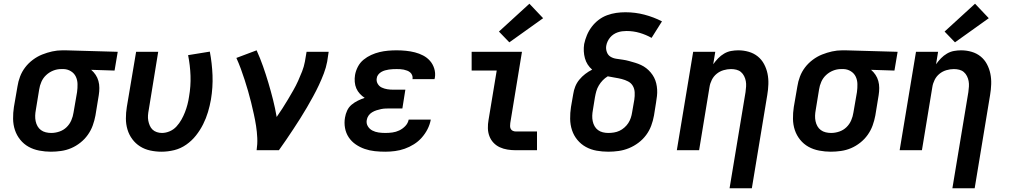

<svg xmlns="http://www.w3.org/2000/svg" viewBox="-20 -809 5440 1034"><path d="M254 8Q223 8 191.5 2Q160 -4 134 -18.5Q108 -33 89 -56.5Q70 -80 60.5 -108.5Q51 -137 50.5 -169Q50 -201 55 -233L74 -343Q78 -370 88 -396.5Q98 -423 115.5 -446Q133 -469 157 -487Q181 -505 207.5 -515.5Q234 -526 261 -532Q288 -538 316 -538Q320 -538 324 -538Q328 -538 333 -538L614 -530L597 -429L471 -433Q485 -421 495 -406Q505 -391 510 -373Q515 -355 515 -335.5Q515 -316 512 -297L494 -187Q489 -160 479.5 -133.5Q470 -107 453 -83Q436 -59 412.5 -40.5Q389 -22 363 -11Q337 0 309 4Q281 8 254 8ZM256 -93Q278 -93 300 -100.5Q322 -108 338.5 -124Q355 -140 364 -161Q373 -182 376 -203L395 -313Q398 -335 397.5 -356.5Q397 -378 388.5 -396Q380 -414 362.5 -425Q345 -436 324 -437H316Q314 -437 312.5 -437Q311 -437 309 -437Q287 -437 266 -428.5Q245 -420 228.5 -404.5Q212 -389 203 -368.5Q194 -348 191 -327L173 -217Q170 -201 169.5 -186Q169 -171 172 -156.5Q175 -142 182 -129.5Q189 -117 200.5 -108.5Q212 -100 226.5 -96.5Q241 -93 256 -93Z M850 8Q819 8 789 1.5Q759 -5 734.5 -20.5Q710 -36 692.5 -59.5Q675 -83 666.5 -111.5Q658 -140 658 -171Q658 -202 663 -233L713 -530H832L781 -217Q778 -202 777 -187.5Q776 -173 778.5 -159.5Q781 -146 786.5 -133Q792 -120 801.5 -111Q811 -102 824.5 -97.5Q838 -93 852 -93Q873 -93 894 -102Q915 -111 930.5 -128Q946 -145 957 -164.5Q968 -184 976 -204.5Q984 -225 989.5 -246Q995 -267 998 -288Q1008 -345 1006 -401Q1004 -457 993 -512L1110 -531Q1122 -468 1124.5 -403.5Q1127 -339 1116 -273Q1110 -239 1100 -205.5Q1090 -172 1074 -140Q1058 -108 1035.5 -79.5Q1013 -51 983 -30Q953 -9 918.5 -0.5Q884 8 850 8Z M1362 0Q1367 -33 1365.5 -66Q1364 -99 1359 -131Q1354 -163 1347 -194.5Q1340 -226 1332.5 -257Q1325 -288 1316 -318.5Q1307 -349 1297.5 -379Q1288 -409 1277 -438.5Q1266 -468 1253 -497L1362 -538Q1381 -496 1396.5 -452Q1412 -408 1425.5 -362.5Q1439 -317 1450.5 -271.5Q1462 -226 1470 -179Q1486 -202 1501.5 -226Q1517 -250 1531.5 -274.5Q1546 -299 1560 -323.5Q1574 -348 1585.5 -373.5Q1597 -399 1607 -424.5Q1617 -450 1622 -477L1631 -530H1750L1742 -477Q1736 -445 1724 -413.5Q1712 -382 1697.5 -351Q1683 -320 1666.5 -290Q1650 -260 1633 -230.5Q1616 -201 1597.5 -172Q1579 -143 1560 -114Q1541 -85 1521.5 -56.5Q1502 -28 1482 0Z M2055 8Q2026 8 1998 5Q1970 2 1944 -7Q1918 -16 1895.5 -31.5Q1873 -47 1858 -69.5Q1843 -92 1838 -120Q1833 -148 1838 -176Q1841 -195 1849.5 -213.5Q1858 -232 1873.5 -245Q1889 -258 1907.5 -267Q1926 -276 1944 -282Q1930 -291 1918 -304Q1906 -317 1899 -333Q1892 -349 1890.5 -368Q1889 -387 1892 -405Q1896 -428 1907.5 -450Q1919 -472 1938 -487.5Q1957 -503 1979 -513Q2001 -523 2024 -528.5Q2047 -534 2070 -536Q2093 -538 2116 -538Q2141 -538 2166 -535.5Q2191 -533 2214.5 -527Q2238 -521 2259 -510Q2280 -499 2295.5 -481.5Q2311 -464 2318.5 -440Q2326 -416 2322 -391Q2321 -389 2321 -387Q2321 -385 2320 -383H2201Q2201 -384 2201.5 -384.5Q2202 -385 2202 -386Q2203 -395 2199.5 -404Q2196 -413 2189 -419Q2182 -425 2173 -428.5Q2164 -432 2154.5 -434Q2145 -436 2135.5 -436.5Q2126 -437 2116 -437Q2106 -437 2095.5 -436.5Q2085 -436 2074.5 -434.5Q2064 -433 2053.5 -430Q2043 -427 2033.5 -421.5Q2024 -416 2017 -407Q2010 -398 2009 -388Q2006 -372 2014 -358Q2022 -344 2036 -337.5Q2050 -331 2065.5 -328.5Q2081 -326 2098 -326H2163L2147 -225H2081Q2069 -225 2056.5 -224.5Q2044 -224 2032 -221.5Q2020 -219 2007.5 -215Q1995 -211 1983.5 -204Q1972 -197 1964.5 -186Q1957 -175 1955 -162Q1952 -144 1961 -129Q1970 -114 1985.5 -106Q2001 -98 2019 -95.5Q2037 -93 2055 -93Q2074 -93 2093 -95.5Q2112 -98 2130 -106.5Q2148 -115 2162.5 -130Q2177 -145 2181 -165H2300Q2295 -138 2282.5 -113.5Q2270 -89 2251.5 -68Q2233 -47 2209 -32Q2185 -17 2159.5 -8Q2134 1 2107.5 4.5Q2081 8 2055 8Z M2757 0Q2735 0 2713 -3.5Q2691 -7 2671.5 -16Q2652 -25 2637.5 -40.5Q2623 -56 2615.5 -76Q2608 -96 2607.5 -118.5Q2607 -141 2611 -163L2655 -429H2520V-530H2791L2728 -146Q2727 -138 2727 -130Q2727 -122 2730.5 -115Q2734 -108 2741.5 -104.5Q2749 -101 2757 -101H2872V0ZM2723 -581 2667 -639 2831 -789 2905 -711Z M3256 8Q3224 8 3193 2.5Q3162 -3 3135.5 -17.5Q3109 -32 3089.5 -55.5Q3070 -79 3060.5 -108Q3051 -137 3050.5 -169Q3050 -201 3055 -233L3067 -302Q3070 -323 3078 -343Q3086 -363 3100 -380Q3114 -397 3131.5 -410.5Q3149 -424 3169 -434Q3155 -446 3145 -461.5Q3135 -477 3130 -495.5Q3125 -514 3124 -533Q3123 -552 3126 -572Q3131 -596 3141 -620Q3151 -644 3167 -665Q3183 -686 3204 -702Q3225 -718 3249.5 -727Q3274 -736 3298.5 -739.5Q3323 -743 3348 -743Q3401 -743 3450.5 -730Q3500 -717 3545 -694L3489 -605Q3459 -622 3425 -632Q3391 -642 3354 -642Q3342 -642 3330.5 -640.5Q3319 -639 3307 -635Q3295 -631 3284.5 -624Q3274 -617 3266 -607.5Q3258 -598 3252.5 -586.5Q3247 -575 3245 -563Q3242 -546 3248 -529Q3254 -512 3268 -503.5Q3282 -495 3299.5 -492.5Q3317 -490 3334 -487.5Q3351 -485 3367.5 -480.5Q3384 -476 3400.5 -471Q3417 -466 3432 -459Q3447 -452 3460 -442Q3473 -432 3484 -419Q3495 -406 3502.5 -391.5Q3510 -377 3514 -360.5Q3518 -344 3519 -326.5Q3520 -309 3518 -291.5Q3516 -274 3513 -256L3502 -187Q3497 -159 3487 -132Q3477 -105 3459.5 -81.5Q3442 -58 3418 -40Q3394 -22 3367 -11Q3340 0 3312 4Q3284 8 3256 8ZM3256 -93Q3271 -93 3286.5 -95.5Q3302 -98 3316 -104.5Q3330 -111 3342.5 -122Q3355 -133 3363.5 -146Q3372 -159 3377 -174Q3382 -189 3384 -203L3396 -272Q3399 -292 3398 -311.5Q3397 -331 3388 -346.5Q3379 -362 3362.5 -370.5Q3346 -379 3328 -383.5Q3310 -388 3291 -391Q3272 -394 3253 -398Q3238 -389 3226 -376.5Q3214 -364 3205 -349Q3196 -334 3191.5 -318Q3187 -302 3184 -285L3173 -217Q3170 -201 3169.5 -186Q3169 -171 3172 -156.5Q3175 -142 3182 -129.5Q3189 -117 3200.5 -108.5Q3212 -100 3226.5 -96.5Q3241 -93 3256 -93Z M3909 205 3995 -313Q3997 -328 3998 -343Q3999 -358 3996.5 -372Q3994 -386 3987.5 -399Q3981 -412 3970.5 -421Q3960 -430 3946 -433.5Q3932 -437 3917 -437Q3897 -437 3876.5 -431Q3856 -425 3839.5 -411.5Q3823 -398 3813.5 -379Q3804 -360 3801 -340L3745 0H3625L3713 -530H3832L3821 -463Q3833 -480 3847.5 -495Q3862 -510 3880 -520.5Q3898 -531 3917.5 -534.5Q3937 -538 3956 -538Q3985 -538 4012.5 -530Q4040 -522 4061 -505Q4082 -488 4095 -463.5Q4108 -439 4113.5 -412Q4119 -385 4118 -355.5Q4117 -326 4112 -297L4029 205Z M4454 8Q4423 8 4391.5 2Q4360 -4 4334 -18.5Q4308 -33 4289 -56.5Q4270 -80 4260.5 -108.5Q4251 -137 4250.5 -169Q4250 -201 4255 -233L4274 -343Q4278 -370 4288 -396.5Q4298 -423 4315.5 -446Q4333 -469 4357 -487Q4381 -505 4407.5 -515.5Q4434 -526 4461 -532Q4488 -538 4516 -538Q4520 -538 4524 -538Q4528 -538 4533 -538L4814 -530L4797 -429L4671 -433Q4685 -421 4695 -406Q4705 -391 4710 -373Q4715 -355 4715 -335.5Q4715 -316 4712 -297L4694 -187Q4689 -160 4679.5 -133.5Q4670 -107 4653 -83Q4636 -59 4612.5 -40.5Q4589 -22 4563 -11Q4537 0 4509 4Q4481 8 4454 8ZM4456 -93Q4478 -93 4500 -100.5Q4522 -108 4538.5 -124Q4555 -140 4564 -161Q4573 -182 4576 -203L4595 -313Q4598 -335 4597.5 -356.5Q4597 -378 4588.5 -396Q4580 -414 4562.5 -425Q4545 -436 4524 -437H4516Q4514 -437 4512.5 -437Q4511 -437 4509 -437Q4487 -437 4466 -428.5Q4445 -420 4428.5 -404.5Q4412 -389 4403 -368.5Q4394 -348 4391 -327L4373 -217Q4370 -201 4369.5 -186Q4369 -171 4372 -156.5Q4375 -142 4382 -129.5Q4389 -117 4400.5 -108.5Q4412 -100 4426.5 -96.5Q4441 -93 4456 -93Z M5109 205 5195 -313Q5197 -328 5198 -343Q5199 -358 5196.5 -372Q5194 -386 5187.5 -399Q5181 -412 5170.5 -421Q5160 -430 5146 -433.5Q5132 -437 5117 -437Q5097 -437 5076.5 -431Q5056 -425 5039.5 -411.5Q5023 -398 5013.5 -379Q5004 -360 5001 -340L4945 0H4825L4913 -530H5032L5021 -463Q5033 -480 5047.5 -495Q5062 -510 5080 -520.5Q5098 -531 5117.5 -534.5Q5137 -538 5156 -538Q5185 -538 5212.5 -530Q5240 -522 5261 -505Q5282 -488 5295 -463.5Q5308 -439 5313.5 -412Q5319 -385 5318 -355.5Q5317 -326 5312 -297L5229 205ZM5123 -581 5067 -639 5231 -789 5305 -711Z"/></svg>

Font: Iosevka Curly Extended Oblique
Style: Bold
Weight: 700
Width: 7
Italic angle: -9°
Monospace: yes
Designer: Belleve Invis
Foundry: Belleve Invis
Version: Version 11.1.0; ttfautohint (v1.8.3)